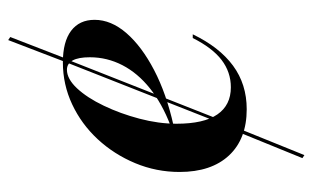

<svg xmlns="http://www.w3.org/2000/svg" viewBox="-164 -434 748 459"><g transform="rotate(-90 209.5 -205.0)"><path d="M143.5 -30.6 137.9 -35.5 289.5 -420.2 295.2 -415.3ZM67.7 149.2 60.5 144.4 133.1 -33.9 139.5 -28.2ZM296 -414.5 289.5 -420.2 342.7 -558.9 350 -554ZM177.4 11.3Q106.5 11.3 66.9 -31Q27.4 -73.4 27.4 -149.2Q27.4 -204.8 48.4 -255.2Q69.4 -305.6 105.6 -344.8Q141.9 -383.9 189.1 -406Q236.3 -428.2 289.5 -428.2Q338.7 -428.2 364.9 -408.5Q391.1 -388.7 391.1 -352.4Q391.1 -312.9 359.3 -276.2Q327.4 -239.5 271 -210.1Q214.5 -180.6 138.7 -163.7V-171Q191.1 -191.1 227.4 -220.2Q263.7 -249.2 282.7 -285.9Q301.6 -322.6 301.6 -363.7Q301.6 -391.1 294 -404.8Q286.3 -418.5 271.8 -418.5Q250 -418.5 227.4 -394.4Q204.8 -370.2 185.9 -330.6Q166.9 -291.1 154.8 -245.2Q142.7 -199.2 142.7 -156.5Q142.7 -91.1 164.9 -58.9Q187.1 -26.6 229.8 -26.6Q266.1 -26.6 295.2 -48.8Q324.2 -71 347.6 -117.7H356.5Q325.8 -54 281.5 -21.4Q237.1 11.3 177.4 11.3Z"/></g></svg>

Font: Playfair 144pt
Style: Bold Italic
Weight: 700
Italic angle: -15.6°
Designer: Claus Eggers Sørensen
Foundry: Claus Eggers Sørensen
Version: Version 2.203